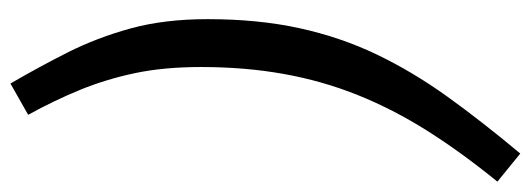

<svg xmlns="http://www.w3.org/2000/svg" viewBox="-364 -534 1030 373"><g transform="rotate(-90 151.5 -348.0)"><path d="M114.5 -808.8 175.2 -843.2Q207.3 -788.2 235.8 -731.7Q264.3 -675.1 282.3 -609.6Q300.3 -544 300.3 -460Q300.3 -362 282.8 -282Q265.3 -201.9 231.8 -131.9Q198.2 -61.8 149.7 5.7Q101.2 73.2 39.2 147.2L-15.4 102.8Q41.5 32.9 83.5 -33.6Q125.4 -100.1 152.9 -168.7Q180.4 -237.2 193.8 -312.2Q207.3 -387.2 207.3 -473.1Q207.3 -544.9 195.4 -601.4Q183.4 -657.9 163 -707.8Q142.5 -757.8 114.5 -808.8Z"/></g></svg>

Font: Fira Sans Variable
Style: Italic
Weight: 397
Italic angle: -8°
Designer: Carrois Corporate & Edenspiekermann AG
Foundry: Carrois Corporate GbR & Edenspiekermann AG
Version: Version 4.202